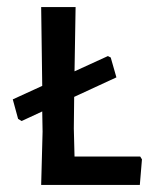

<svg xmlns="http://www.w3.org/2000/svg" viewBox="-20 -521 441 541"><path d="M375 -80 380 -72 374 0H96L100 -150L99 -207L41 -180L31 -186L16 -241L99 -279L96 -501H193L190 -320L284 -363L292 -359L308 -303L189 -248L188 -159L190 -80Z"/></svg>

Font: Alegreya Sans SC Medium
Style: Regular
Weight: 500
Designer: Juan Pablo del Peral
Foundry: Huerta Tipografica
Version: Version 2.001;PS 002.001;hotconv 1.0.88;makeotf.lib2.5.64775